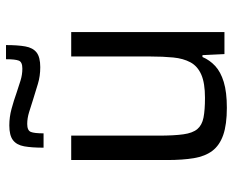

<svg xmlns="http://www.w3.org/2000/svg" viewBox="-88 -679 775 639"><g transform="rotate(-90 299.5 -359.5)"><path d="M260.4 8Q204.3 8 169.7 -4.1Q135.2 -16.2 117 -40.3Q98.9 -64.3 92.6 -101.8Q86.4 -139.3 86.4 -190.5V-510H167.6V-219.5Q167.6 -167.7 172 -136.7Q176.3 -105.7 189.5 -90.1Q202.7 -74.6 227.7 -69.7Q252.7 -64.8 293.5 -64.8Q342.6 -64.8 370.7 -77.1Q398.9 -89.5 411.6 -113.2Q424.4 -136.9 427.7 -170.6Q431 -204.3 431 -246.5V-510H512.2V0H439L435.5 -73.2H429.3Q419.2 -49.2 399.5 -30.9Q379.9 -12.6 346.2 -2.3Q312.4 8 260.4 8ZM127.5 -602Q127.5 -641.3 132 -666.4Q136.5 -691.5 152.4 -703.7Q168.4 -716 201.5 -716Q229.5 -716 256.7 -708.6Q284 -701.2 310.4 -691.8Q331.3 -684.9 350.9 -678.7Q370.5 -672.6 390.7 -672.6Q412.6 -672.6 417.2 -684.4Q421.9 -696.3 421.9 -727H469Q469 -688.2 464.5 -662.8Q460 -637.5 444.3 -625.2Q428.6 -613 395.6 -613Q365.6 -613 339.8 -620.9Q314 -628.8 286.7 -637.2Q265.7 -644.1 245.6 -650.2Q225.5 -656.4 206.3 -656.4Q184.9 -656.4 180 -644.5Q175.2 -632.7 175.2 -602Z"/></g></svg>

Font: Saira Thin
Style: Regular
Weight: 100
Designer: Hector Gatti with collaboration of the Omnibus-Type team
Foundry: Omnibus-Type
Version: Version 1.101